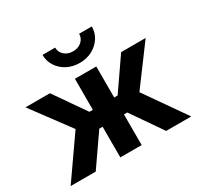

<svg xmlns="http://www.w3.org/2000/svg" viewBox="-158 -943 1170 1133"><g transform="rotate(-30 426.5 -376.5)"><path d="M15.6 0 209 -276.9 17.1 -535.6H183.6L330.6 -324.2H354V-535.6H499.5V-324.2H522.9L668.9 -535.6H835.9L644 -276.9L837.4 0H666.5L522 -209H499.5V0H354V-209H331.5L186.5 0ZM426.8 -602.1Q378.9 -602.1 341.1 -622.1Q303.2 -642.1 281 -676.5Q258.8 -710.9 258.8 -753.4H344.7Q344.7 -722.2 367.9 -701.7Q391.1 -681.2 426.8 -681.2Q461.9 -681.2 485.1 -701.7Q508.3 -722.2 508.3 -753.4H594.7Q594.7 -710.9 572.5 -676.8Q550.3 -642.6 512.5 -622.3Q474.6 -602.1 426.8 -602.1Z"/></g></svg>

Font: Inter 20pt
Style: Bold
Weight: 700
Version: Version 4.001;git-66647c0bb